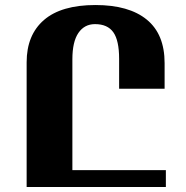

<svg xmlns="http://www.w3.org/2000/svg" viewBox="-20 -744 741 764"><path d="M640 -67V0H253H86V-496Q86 -605 155 -664.5Q224 -724 360 -724Q493 -724 564 -666Q635 -608 635 -493V-391H454V-510Q454 -583 431 -615.5Q408 -648 358 -648Q316 -648 292 -613Q268 -578 268 -508V-67Z"/></svg>

Font: Noto Serif Armenian Black Narrow
Style: Regular
Weight: 900
Width: 4
Designer: Monotype Design team
Foundry: Monotype Imaging Inc.
Version: Version 1.000